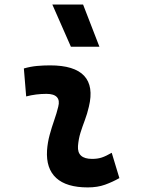

<svg xmlns="http://www.w3.org/2000/svg" viewBox="-20 -815 626 845"><path d="M471.7 -142.6 505.4 -31.2Q475.6 -14.2 442.4 -2.2Q409.2 9.8 366.2 9.8Q272.5 9.8 227.3 -31.7Q182.1 -73.2 187 -153.3Q189.5 -188 198.5 -221.2Q207.5 -254.4 218.5 -285.6Q229.5 -316.9 236.3 -345.2Q243.7 -373 230.5 -387.5Q217.3 -401.9 184.6 -401.9Q138.2 -401.9 95.2 -390.6L85 -513.7Q113.8 -522 142.6 -524.7Q171.4 -527.3 200.2 -527.3Q307.6 -527.3 350.3 -481.4Q393.1 -435.5 371.1 -345.2Q363.8 -313.5 353.3 -285.9Q342.8 -258.3 334.2 -231Q325.7 -203.6 323.2 -172.4Q319.3 -115.7 385.3 -115.7Q409.7 -115.7 428 -121.8Q446.3 -127.9 471.7 -142.6ZM292 -609.4 210.4 -794.9H345.7L417.5 -609.4Z"/></svg>

Font: Cascadia Code PL
Style: Italic
Weight: 400
Italic angle: -10°
Monospace: yes
Designer: Aaron Bell
Foundry: Saja Typeworks
Version: Version 2404.023